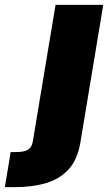

<svg xmlns="http://www.w3.org/2000/svg" viewBox="-145 -566 445 790"><path d="M83.5 -545.9H279.8L186 18.6Q174.3 90.3 137.5 130.6Q100.6 170.9 43.7 187.5Q-13.2 204.1 -85 204.1H-125L-101.1 59.6H-78.6Q-43 59.6 -28.1 48.8Q-13.2 38.1 -9.8 14.6Z"/></svg>

Font: Inter Tight Black
Style: Italic
Weight: 900
Italic angle: -9.39999°
Designer: Rasmus Andersson
Foundry: rsms
Version: Version 3.004; ttfautohint (v1.8.4.7-5d5b)